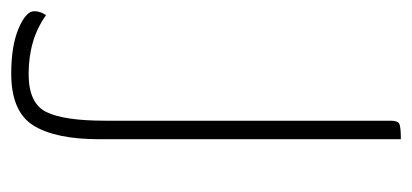

<svg xmlns="http://www.w3.org/2000/svg" viewBox="-338 -324 734 342"><g transform="rotate(90 29.0 -153.0)"><path d="M106 37Q106 115 81.5 154.5Q57 194 -11 194Q-60 194 -91 181Q-122 168 -122 153Q-122 142 -115 132Q-72 163 -10 163Q42 163 57.5 131.5Q73 100 73 27V-482Q73 -495 79 -497.5Q85 -500 106 -500Z"/></g></svg>

Font: Yanone Kaffeesatz Thin
Style: Regular
Weight: 250
Designer: Yanone (Cyrillic: Daniel Pouzeot)
Foundry: Yanone
Version: Version 1.003;PS 001.003;hotconv 1.0.88;makeotf.lib2.5.64775